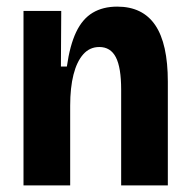

<svg xmlns="http://www.w3.org/2000/svg" viewBox="-20 -560 573 580"><path d="M51 0V-320V-527H165L164 -359H182Q191 -423 210 -463Q229 -503 260 -521.5Q291 -540 334 -540Q411 -540 449 -484Q487 -428 487 -313V0H346V-289Q346 -356 330 -387Q314 -418 280 -418Q251 -418 231.5 -396Q212 -374 202 -334.5Q192 -295 192 -241V0Z"/></svg>

Font: Bricolage Grotesque 36pt SemiCondensed
Style: Bold
Weight: 700
Width: 4
Designer: Mathieu Triay
Foundry: Atelier Triay
Version: Version 1.001;gftools[0.9.33.dev8+g029e19f]